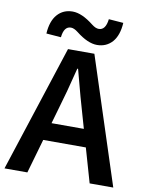

<svg xmlns="http://www.w3.org/2000/svg" viewBox="-94 -912 747 977"><g transform="rotate(10 279.0 -423.0)"><path d="M207 -764.2Q170.9 -764.2 165 -707L88.9 -712.9Q92.8 -777.8 123 -812Q153.3 -846.2 201.7 -846.2Q249.5 -846.2 310.5 -797.9Q331.1 -781.7 347.2 -782.2Q382.3 -782.2 389.2 -839.8L464.8 -834Q460.9 -769 430.7 -734.4Q399.9 -700.2 352.1 -700.2Q304.2 -700.2 243.7 -748Q223.1 -764.2 207 -764.2ZM-2 0 210.9 -653.8H347.2L560.1 0H438L387.2 -176.8H167L116.2 0ZM216.8 -348.1 193.8 -268.1H360.8L337.9 -348.1Q322.8 -397 278.8 -564H274.9Q241.7 -430.2 216.8 -348.1Z"/></g></svg>

Font: SourceSansPro-Semibold
Style: Regular
Weight: 600
Designer: Paul D. Hunt
Foundry: Adobe Systems Incorporated
Version: Version 2.020;PS 2.0;hotconv 1.0.86;makeotf.lib2.5.63406